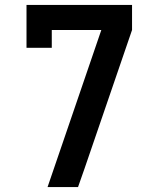

<svg xmlns="http://www.w3.org/2000/svg" viewBox="-20 -755 640 775"><path d="M172 0 389 -634H189V-562H87V-735H513V-634L321 -74L295 0Z"/></svg>

Font: Iosevka Etoile
Style: Bold
Weight: 700
Designer: Belleve Invis
Foundry: Belleve Invis
Version: Version 28.1.0; ttfautohint (v1.8.4)